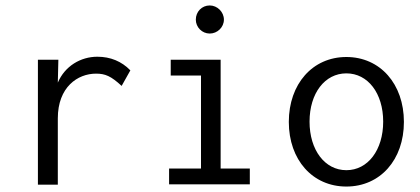

<svg xmlns="http://www.w3.org/2000/svg" viewBox="-20 -676 1540 704"><path d="M119 1H192V-242C192 -357 265 -406 332 -406C366 -406 387 -397 426 -361L458 -418C426 -451 385 -468 337 -468C276 -468 218 -434 192 -373L194 -457H119Z M749 -553C777 -553 801 -576 801 -604C801 -632 777 -656 749 -656C720 -656 698 -633 698 -604C698 -576 721 -553 749 -553ZM600 0H896V-58H789V-457H606V-399H717V-58H600Z M1250 8C1374 8 1461 -90 1461 -229C1461 -368 1374 -467 1250 -467C1126 -467 1039 -368 1039 -229C1039 -90 1126 8 1250 8ZM1250 -52C1171 -52 1115 -126 1115 -230C1115 -334 1171 -407 1250 -407C1329 -407 1385 -334 1385 -230C1385 -126 1329 -52 1250 -52Z"/></svg>

Font: Inconsolata
Style: Regular
Weight: 400
Monospace: yes
Designer: Raph Levien, Cyreal, Brenton Simpson
Foundry: Raph Levien, Cyreal, Google
Version: Version 3.100